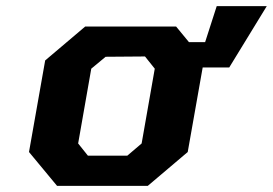

<svg xmlns="http://www.w3.org/2000/svg" viewBox="-20 -609 894 629"><path d="M167 0 75 -111 128 -411 259 -522H557L599 -471H652L690 -589H854L731 -388H644L595 -111L464 0ZM268 -99H397L444 -139L487 -384L455 -424L326 -423L279 -384L236 -139Z"/></svg>

Font: Tomorrow SemiBold
Style: Italic
Weight: 600
Italic angle: -10°
Designer: Tony de Marco, Monica Rizzolli
Foundry: Just in Type
Version: Version 2.002